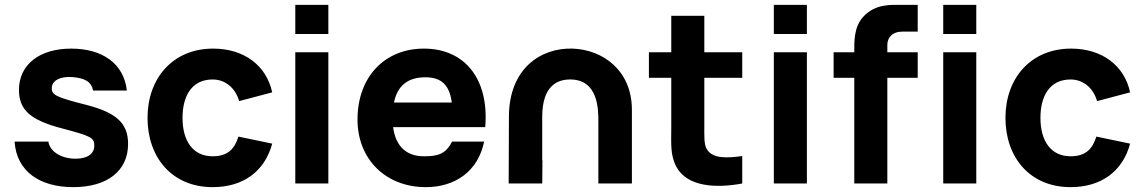

<svg xmlns="http://www.w3.org/2000/svg" viewBox="-20 -755 4700 790"><path d="M281 15C422 15 507 -52 507 -163C507 -247 460 -291 337 -323C211 -355 193 -364 193 -392C193 -423 226 -441 276 -438C327 -434 355.5 -420.5 363 -382.5H502C489.5 -494.5 400 -555 273 -555C142 -555 58 -489 58 -385C58 -302 106 -260 238 -226C355 -195 368 -188 368 -156C368 -122 340 -102 291 -102C231 -102 185 -132 179 -172.5H40C48 -49 145 15 281 15Z M855 15C980 15 1069 -49 1100 -164L961 -193C945 -141 916 -112 855 -112C773 -112 731 -176 731 -270C731 -360 769 -428 855 -428C905 -428 948 -395 964 -339L1100 -375C1076 -486 984 -555 857 -555C692 -555 587 -434 587 -270C587 -108 687 15 855 15Z M1195 -615H1331V-735H1195ZM1195 0H1331V-540H1195Z M1732 15C1853.5 15 1947.5 -51 1972 -172.5H1840C1813 -118.5 1777.5 -112 1724 -112C1650.5 -112 1607.5 -155 1597.5 -232H1976.5C1993 -428 1894 -555 1724 -555C1564 -555 1451 -440 1451 -263C1451 -101 1566 15 1732 15ZM1601 -333C1615 -401.5 1657 -437 1730 -437C1795.5 -437 1829.5 -406 1839 -333Z M2442 -255V0H2580V-303C2580 -466 2460 -550.5 2336.5 -555C2207 -559.5 2074 -474.5 2074 -274L2073 0H2211L2212 -95H2211V-274C2211 -408 2279 -428 2326 -428C2442 -428 2442 -304 2442 -255Z M3034 0V-113C2970 -104 2913 -102 2889 -140C2876 -160 2878 -195 2878 -237V-435H3034V-540H2878V-690H2742V-540H2650V-435H2742V-229C2742 -164 2737 -116 2764 -67C2808 12 2922 21 3034 0Z M3164 -615H3300V-735H3164ZM3164 0H3300V-540H3164Z M3410 -435H3495V0H3631V-435H3756V-540H3631V-570C3631 -600 3651 -625 3694 -625H3756V-735H3689C3650 -735 3581 -741 3531 -685C3492.5 -642.5 3495 -581 3495 -540H3410Z M3861 -615H3997V-735H3861ZM3861 0H3997V-540H3861Z M4385 15C4510 15 4599 -49 4630 -164L4491 -193C4475 -141 4446 -112 4385 -112C4303 -112 4261 -176 4261 -270C4261 -360 4299 -428 4385 -428C4435 -428 4478 -395 4494 -339L4630 -375C4606 -486 4514 -555 4387 -555C4222 -555 4117 -434 4117 -270C4117 -108 4217 15 4385 15Z"/></svg>

Font: Eudonet ExtraBold
Style: Regular
Weight: 800
Designer: Mikhail Sharanda
Foundry: Mikhail Sharanda
Version: Version 4.503;Glyphs 3.1.2 (3151)